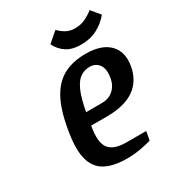

<svg xmlns="http://www.w3.org/2000/svg" viewBox="-166 -781 822 895"><g transform="rotate(-30 245.0 -333.5)"><path d="M260 10Q183 10 139 -15Q95 -40 81.5 -96.5Q68 -153 86 -250Q103 -347 135 -403.5Q167 -460 216 -485Q265 -510 332 -510Q418 -510 459 -468Q500 -426 487 -353Q474 -281 420.5 -244Q367 -207 273 -207H188Q173 -124 198 -90.5Q223 -57 291 -57H398L389 -10Q366 -3 330.5 3.5Q295 10 260 10ZM199 -273H284Q321 -273 345.5 -294.5Q370 -316 377 -353Q385 -400 367.5 -424Q350 -448 319 -448Q292 -448 269.5 -434Q247 -420 229.5 -382Q212 -344 199 -273ZM338 -557Q289 -557 259 -577Q229 -597 213 -630L267 -677Q280 -662 301 -649.5Q322 -637 352 -637Q382 -637 407.5 -649.5Q433 -662 451 -677L490 -630Q463 -597 425 -577Q387 -557 338 -557Z"/></g></svg>

Font: Cuprum SemiBold
Style: Italic
Weight: 600
Italic angle: -10°
Version: Version 3.000